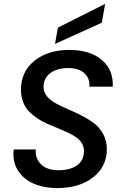

<svg xmlns="http://www.w3.org/2000/svg" viewBox="-20 -961 639 988"><path d="M529.8 -192.9Q529.8 -104.5 459.5 -48.8Q389.2 6.8 274.9 6.8Q206.5 6.8 153.6 -15.9Q100.6 -38.6 71.8 -84.5Q43 -130.4 50.8 -191.9H164.1Q160.2 -146 191.2 -115.5Q222.2 -85 279.8 -85Q341.3 -85 376.7 -110.4Q412.1 -135.7 412.1 -184.1Q412.1 -206.1 401.1 -224.1Q390.1 -242.2 371.6 -254.9Q353 -267.6 329.1 -278.8Q305.2 -290 278.6 -300.8Q252 -311.5 225.1 -323.2Q198.2 -335 174.1 -350.8Q149.9 -366.7 130.9 -385.7Q111.8 -404.8 100.3 -432.6Q88.9 -460.4 87.9 -494.1Q85.9 -589.8 155.8 -647Q225.6 -704.1 335.9 -704.1Q443.4 -704.1 503.9 -652.6Q564.5 -601.1 560.1 -515.1H439.9Q443.8 -555.7 415 -583.3Q386.2 -610.8 331.1 -610.8Q273.4 -610.8 238.8 -584.7Q204.1 -558.6 204.1 -513.2Q204.1 -486.3 222.2 -464.8Q240.2 -443.4 268.8 -428.2Q297.4 -413.1 332 -398.2Q366.7 -383.3 401.6 -365.5Q436.5 -347.7 465.1 -325.7Q493.7 -303.7 511.7 -269.8Q529.8 -235.8 529.8 -192.9ZM277.8 -818.8 521 -940.9 503.9 -844.2 263.2 -734.9Z"/></svg>

Font: SVN-Poppins Medium
Style: Italic
Weight: 500
Italic angle: -10°
Designer: Ninad Kale (Devanagari), Jonny Pinhorn (Latin)
Foundry: Indian Type Foundry
Version: Version 3.002 2017